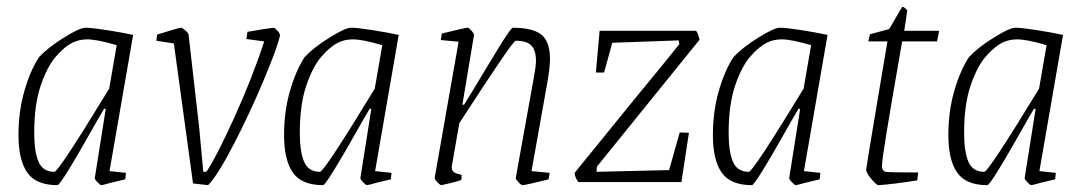

<svg xmlns="http://www.w3.org/2000/svg" viewBox="-20 -532 3170 561"><path d="M300 -32 348 -27 346 -8 304 2Q280 9 276 9Q273 9 264.5 0Q256 -9 257 -12L289 -214H284L263 -178Q158 9 148 9Q85 9 59.5 -28Q34 -65 34 -137Q34 -206 51 -265.5Q68 -325 94 -365Q120 -393 166.5 -422Q213 -451 230 -451Q248 -451 292.5 -444Q337 -437 369 -430ZM299 -273 321 -400Q263 -417 235 -417Q211 -417 191 -407Q169 -396 143.5 -367Q118 -338 99 -282Q80 -226 80 -144Q80 -89 92.5 -59.5Q105 -30 139 -30Q151 -30 299 -273Z M544 4 488 -405 437 -413 439 -431Q503 -451 509 -451Q512 -451 521 -443.5Q530 -436 531 -431L562 -159L574 -30H583Q610 -69 663 -185Q716 -301 752 -411L700 -418L703 -439L727 -443Q739 -445 754 -447.5Q769 -450 779 -451Q783 -451 791 -442Q799 -433 798 -428Q791 -394 750 -296.5Q709 -199 662 -108.5Q615 -18 588 9Z M1076 -32 1124 -27 1122 -8 1080 2Q1056 9 1052 9Q1049 9 1040.5 0Q1032 -9 1033 -12L1065 -214H1060L1039 -178Q934 9 924 9Q861 9 835.5 -28Q810 -65 810 -137Q810 -206 827 -265.5Q844 -325 870 -365Q896 -393 942.5 -422Q989 -451 1006 -451Q1024 -451 1068.5 -444Q1113 -437 1145 -430ZM1075 -273 1097 -400Q1039 -417 1011 -417Q987 -417 967 -407Q945 -396 919.5 -367Q894 -338 875 -282Q856 -226 856 -144Q856 -89 868.5 -59.5Q881 -30 915 -30Q927 -30 1075 -273Z M1533 -32 1586 -27 1583 -8Q1515 9 1507 9Q1503 9 1495 0.5Q1487 -8 1487 -12L1541 -312Q1546 -339 1546 -355Q1546 -385 1532.5 -399Q1519 -413 1487 -413Q1482 -413 1439 -349.5Q1396 -286 1352 -218L1322 -172L1301 -51Q1300 -48 1300 -43Q1300 -33 1307 -28.5Q1314 -24 1329 -21L1328 -6Q1316 -2 1298 2.5Q1280 7 1270 9Q1266 9 1258 0.5Q1250 -8 1250 -12L1320 -410L1268 -415L1271 -434Q1339 -451 1347 -451Q1350 -451 1358 -442Q1366 -433 1365 -430L1331 -226H1336Q1358 -262 1366 -275Q1403 -337 1438 -394Q1473 -451 1478 -451Q1536 -451 1561.5 -431Q1587 -411 1587 -359Q1587 -337 1580 -295Z M1966 -145 1993 -144 1971 0H1670Q1659 -15 1659 -27L1837 -246Q1876 -293 1908 -332.5Q1940 -372 1965 -403L1963 -414L1769 -407L1745 -320H1721L1732 -442H2014Q2020 -434 2024 -416L1724 -45L1723 -30L1935 -35Z M2329 -32 2377 -27 2375 -8 2333 2Q2309 9 2305 9Q2302 9 2293.5 0Q2285 -9 2286 -12L2318 -214H2313L2292 -178Q2187 9 2177 9Q2114 9 2088.5 -28Q2063 -65 2063 -137Q2063 -206 2080 -265.5Q2097 -325 2123 -365Q2149 -393 2195.5 -422Q2242 -451 2259 -451Q2277 -451 2321.5 -444Q2366 -437 2398 -430ZM2328 -273 2350 -400Q2292 -417 2264 -417Q2240 -417 2220 -407Q2198 -396 2172.5 -367Q2147 -338 2128 -282Q2109 -226 2109 -144Q2109 -89 2121.5 -59.5Q2134 -30 2168 -30Q2180 -30 2328 -273Z M2511 -37Q2515 -68 2573 -411H2517L2522 -432L2578 -447L2616 -512Q2623 -512 2631 -501L2622 -442H2724L2718 -411H2616Q2584 -228 2570.5 -145Q2557 -62 2557 -48Q2557 -32 2568 -30Q2580 -28 2663 -28L2660 -5Q2630 0 2597.5 4Q2565 8 2547 9Q2541 9 2525.5 -9.5Q2510 -28 2511 -37Z M3017 -32 3065 -27 3063 -8 3021 2Q2997 9 2993 9Q2990 9 2981.5 0Q2973 -9 2974 -12L3006 -214H3001L2980 -178Q2875 9 2865 9Q2802 9 2776.5 -28Q2751 -65 2751 -137Q2751 -206 2768 -265.5Q2785 -325 2811 -365Q2837 -393 2883.5 -422Q2930 -451 2947 -451Q2965 -451 3009.5 -444Q3054 -437 3086 -430ZM3016 -273 3038 -400Q2980 -417 2952 -417Q2928 -417 2908 -407Q2886 -396 2860.5 -367Q2835 -338 2816 -282Q2797 -226 2797 -144Q2797 -89 2809.5 -59.5Q2822 -30 2856 -30Q2868 -30 3016 -273Z"/></svg>

Font: Grenze ExtraLight
Style: Italic
Weight: 275
Italic angle: -10°
Designer: Renata Polastri
Foundry: Omnibus-Type
Version: Version 1.002; ttfautohint (v1.8)